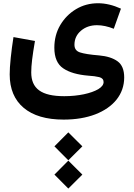

<svg xmlns="http://www.w3.org/2000/svg" viewBox="-20 -504 809 1161"><path d="M393.1 465.3 478 380.9 393.1 296.4 309.1 380.9ZM393.1 636.2 478 551.8 393.1 467.3 309.1 551.8ZM711.4 -451.7C663.1 -473.6 617.2 -484.4 573.2 -484.4C524.4 -484.4 480 -472.7 439.9 -448.7C399.9 -424.8 368.2 -392.6 344.2 -352.1C320.3 -311.5 308.6 -265.6 308.6 -215.3C308.6 -156.2 326.7 -114.7 362.3 -90.8C397.9 -66.4 448.7 -51.8 514.6 -46.4C540.5 -44.9 562 -42 580.1 -37.6C597.7 -33.2 606.4 -22.9 606.4 -7.8C606.4 7.8 595.7 22 574.2 35.2C530.8 60.5 455.1 77.6 368.7 77.6C229.5 77.6 168.9 31.7 168.9 -66.4C168.9 -110.8 175.8 -165 191.4 -256.3L61.5 -279.8C54.7 -237.3 49.3 -195.8 44.9 -154.3C40.5 -112.8 38.6 -79.1 38.6 -54.2C38.6 33.2 66.9 100.6 123 147.9C179.2 195.3 259.8 219.2 364.7 219.2C437.5 219.2 501 208.5 556.2 187.5C666 145 731 66.4 731 -35.6C731 -81.1 717.8 -113.8 690.9 -133.3C664.1 -152.8 627 -164.6 579.6 -168.9C524.4 -173.3 485.8 -179.7 463.9 -187C441.4 -194.3 430.2 -209.5 430.2 -233.4C430.2 -267.6 443.4 -295.9 469.7 -318.4C495.6 -340.3 527.8 -351.6 566.4 -351.6C598.6 -351.6 632.3 -344.2 668 -330.1Z"/></svg>

Font: Estedad Bold
Style: Regular
Weight: 700
Designer: Amin Abedi
Version: Version 7.3